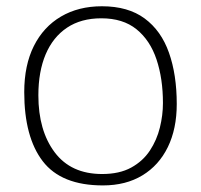

<svg xmlns="http://www.w3.org/2000/svg" viewBox="-20 -558 626 598"><path d="M300.5 19.5Q171 19.5 113.2 -55.8Q55.5 -131 55.5 -271Q55.5 -355 85.5 -414.8Q115.5 -474.5 170 -506.5Q224.5 -538.5 297.5 -538.5Q379 -538.5 430.5 -500.5Q482 -462.5 506.2 -394Q530.5 -325.5 530.5 -234Q530.5 -157 502.8 -100Q475 -43 423.5 -11.8Q372 19.5 300.5 19.5ZM298 -16Q352 -16 388.5 -36Q425 -56 446.8 -89Q468.5 -122 478 -160.8Q487.5 -199.5 487.5 -237Q487.5 -313 467.5 -372.8Q447.5 -432.5 405.2 -466.8Q363 -501 295.5 -501Q232.5 -501 188.8 -471.8Q145 -442.5 122.2 -388.8Q99.5 -335 99.5 -261Q99.5 -151.5 150.2 -83.8Q201 -16 298 -16Z"/></svg>

Font: Grandstander Thin Thin
Style: Regular
Weight: 250
Version: Version 1.200